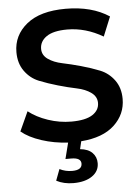

<svg xmlns="http://www.w3.org/2000/svg" viewBox="-61 -757 754 1034"><g transform="rotate(-5 315.5 -240.5)"><path d="M294 229Q242 229 202 208L225 147Q256 163 293 163Q346 163 346 128Q346 96 293 96H262L284 9Q209 5 141.5 -17Q74 -39 33 -73L81 -178Q124 -144 186 -123Q248 -102 312 -102Q388 -102 425.5 -126Q463 -150 463 -190Q463 -224 432.5 -246Q402 -268 356 -277.5Q310 -287 256 -302.5Q202 -318 156 -336.5Q110 -355 79.5 -397Q49 -439 49 -500Q49 -591 122 -650.5Q195 -710 333 -710Q474 -710 568 -648L525 -543Q431 -598 332 -598Q257 -598 220 -572.5Q183 -547 183 -506Q183 -472 213.5 -450.5Q244 -429 290 -419.5Q336 -410 390 -395Q444 -380 490 -361.5Q536 -343 566.5 -301.5Q597 -260 597 -200Q597 -117 535 -59Q473 -1 355 8L345 50Q388 54 410.5 76.5Q433 99 433 133Q433 177 395 203Q357 229 294 229Z"/></g></svg>

Font: Belfius21
Style: Bold
Weight: 700
Designer: Montserrat's base design by Julieta Ulanovsky, modified by Coast SPRL for Belfius Bank NV.
Foundry: Montserrat's base design by Julieta Ulanovsky, modified by Coast SPRL for Belfius Bank NV.
Version: Version 2.000;FEAKit 1.0